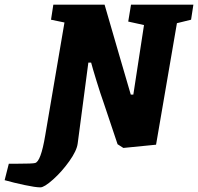

<svg xmlns="http://www.w3.org/2000/svg" viewBox="-152 -631 854 828"><path d="M672 -546 611 -531 521 -7 380 7 355 -9 296 -185Q281 -227 264 -282.5Q247 -338 241 -361H229L183 -12Q179 19 147 64Q115 109 77 143Q39 177 22 177Q1 177 -46 167Q-93 157 -132 146L-114 75H-76Q-11 75 -1 72Q24 67 43 -47L126 -534L68 -546L78 -611H299L362 -394L412 -223H423L469 -523L401 -538L413 -611H682Z"/></svg>

Font: Grenze ExtraBold
Style: Italic
Weight: 800
Italic angle: -10°
Designer: Renata Polastri
Foundry: Omnibus-Type
Version: Version 1.002; ttfautohint (v1.8)